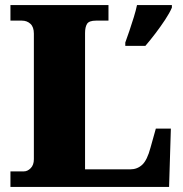

<svg xmlns="http://www.w3.org/2000/svg" viewBox="-20 -734 717 754"><path d="M21 0V-61H74Q88 -61 100.5 -73.5Q113 -86 113 -109V-602Q113 -628 99.5 -640.5Q86 -653 66 -653H21V-714H406V-653H357Q330 -653 322 -640.5Q314 -628 314 -604V-69H492Q519 -69 538.5 -87Q558 -105 571 -154L592 -229H651L644 0ZM472 -567Q479 -586 488 -612.5Q497 -639 505.5 -666.5Q514 -694 518 -714H655V-704Q646 -683 628.5 -656.5Q611 -630 590.5 -603Q570 -576 551 -554H472Z"/></svg>

Font: Noto Serif Ethiopic Black
Style: Regular
Weight: 900
Designer: Monotype Design Team
Foundry: Monotype Imaging Inc.
Version: Version 2.102; ttfautohint (v1.8.4.7-5d5b)